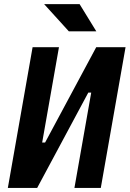

<svg xmlns="http://www.w3.org/2000/svg" viewBox="-20 -926 639 946"><path d="M108.4 0 147.9 -223.6H202.1L454.1 -693.4H488.3L448.7 -469.7H415L163.1 0ZM18.6 0 140.6 -693.4H270.5L148.4 0ZM346.7 0 468.8 -693.4H598.6L476.6 0ZM319.3 -771.5 197.3 -905.8H372.1L454.6 -771.5Z"/></svg>

Font: Cascadia Mono NF
Style: Italic
Weight: 400
Italic angle: -10°
Monospace: yes
Designer: Aaron Bell
Foundry: Saja Typeworks
Version: Version 2404.023